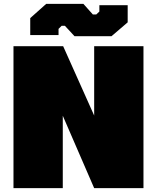

<svg xmlns="http://www.w3.org/2000/svg" viewBox="-20 -977 815 997"><path d="M367 -789 317 -843H300L284 -827V-795H137V-883L220 -957H413L462 -902H480L496 -917V-950H643V-861L559 -789ZM50 0V-737H308L469 -377V-737H725V0H469L306 -376V0Z"/></svg>

Font: Tomorrow ExtraBold
Style: Regular
Weight: 800
Designer: Tony de Marco, Monica Rizzolli
Foundry: Just in Type
Version: Version 2.002